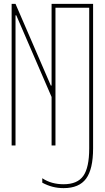

<svg xmlns="http://www.w3.org/2000/svg" viewBox="-20 -750 540 990"><path d="M308 220Q278 220 251 213Q224 206 198 192V169Q222 185 249.5 192.5Q277 200 308 200Q379 200 409.5 157Q440 114 440 15V-710H266V0H246V-250L64 -671H60V0H40V-730H60L242 -309H246V-730H460V15Q460 122 424 171Q388 220 308 220Z"/></svg>

Font: M PLUS Code Latin Thin
Style: Regular
Weight: 250
Designer: Coji Morishita
Foundry: UNDERFOREST DESIGN
Version: Version 1.002; ttfautohint (v1.8.3)